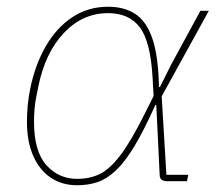

<svg xmlns="http://www.w3.org/2000/svg" viewBox="-20 -538 664 570"><path d="M539 -19 535 0H477Q466 0 460 -4.5Q454 -9 454 -19L444 -226H441Q407 -150 378.5 -103Q350 -56 323 -31Q296 -6 268.5 3Q241 12 209 12Q165 12 131.5 -10Q98 -32 79 -74.5Q60 -117 60 -176Q60 -202 62.5 -227Q65 -252 70 -276Q84 -345 115.5 -400Q147 -455 194 -486.5Q241 -518 301 -518Q348 -518 381 -497Q414 -476 432 -424.5Q450 -373 452 -280H455L488 -346L575 -506H600L460 -252L474 -19ZM209 -7Q246 -7 275.5 -21Q305 -35 336.5 -76Q368 -117 409 -199L436 -253L433 -307Q427 -415 395 -457Q363 -499 301 -499Q225 -499 169.5 -440Q114 -381 94 -282L87 -247Q84 -231 82.5 -214Q81 -197 81 -176Q81 -89 117.5 -48Q154 -7 209 -7Z"/></svg>

Font: IBM Plex Sans Thin
Style: Italic
Weight: 250
Italic angle: -11.31°
Designer: Mike Abbink, Paul van der Laan, Pieter van Rosmalen
Foundry: Bold Monday
Version: Version 3.201